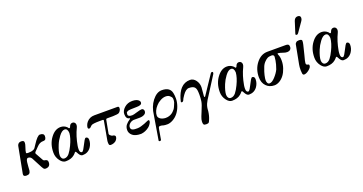

<svg xmlns="http://www.w3.org/2000/svg" viewBox="-41 -1456 4522 2392"><g transform="rotate(-20 2219.5 -260.5)"><path d="M68.4 11.7Q29.3 11.7 29.3 -13.7Q29.3 -22.5 30.3 -26.4L96.7 -374Q108.4 -412.1 147.5 -412.1Q186.5 -412.1 186.5 -386.7V-374Q186.5 -361.3 175.8 -330.1Q157.2 -276.4 157.2 -257.8Q157.2 -247.1 180.7 -247.1Q204.1 -247.1 222.7 -250Q242.2 -253.9 254.9 -259.8Q267.6 -265.6 275.4 -275.4Q283.2 -285.2 302.7 -316.4Q364.3 -412.1 396.5 -412.1Q450.2 -412.1 450.2 -372.1Q450.2 -350.6 441.9 -335.9Q433.6 -321.3 409.7 -321.3Q385.7 -321.3 369.6 -314Q353.5 -306.6 340.8 -296.9Q329.1 -287.1 318.4 -275.4Q307.6 -263.7 298.8 -254.9L278.3 -234.4Q266.6 -222.7 266.1 -214.8Q265.6 -207 268.6 -203.1L322.3 -106.4Q328.1 -94.7 337.9 -91.8Q347.7 -89.8 358.4 -86.9Q369.1 -84 376 -77.1Q383.8 -70.3 383.8 -50.8Q383.8 11.7 319.3 11.7Q303.7 11.7 294.4 -0.5Q285.2 -12.7 278.3 -26.4L206.1 -164.1Q189.5 -190.4 161.1 -190.4Q146.5 -190.4 140.1 -177.2Q133.8 -164.1 130.9 -141.6Q127 -109.4 126 -89.8Q124 -50.8 122.1 -35.2Q118.2 -9.8 106 1Q93.8 11.7 68.4 11.7Z M649.4 -61.5Q677.7 -97.7 702.1 -149.4Q745.1 -238.3 750 -304.7Q747.1 -366.2 707 -366.2Q670.9 -366.2 630.9 -311.5Q595.7 -264.6 575.2 -213.9Q541 -129.9 541 -83Q541 -58.6 552.7 -43Q564.5 -27.3 585 -27.3Q621.1 -27.3 649.4 -61.5ZM859.4 -335Q813.5 -241.2 792 -120.1Q788.1 -98.6 788.1 -73.2Q788.1 -47.9 795.9 -38.1Q803.7 -27.3 815.4 -27.3Q827.1 -27.3 841.3 -51.3Q855.5 -75.2 869.6 -103.5Q883.8 -131.8 897.5 -155.8Q911.1 -179.7 922.9 -179.7Q933.6 -179.7 943.4 -170.9Q953.1 -162.1 953.1 -141.6Q953.1 -88.9 922.9 -44.9Q882.8 11.7 811.5 11.7Q786.1 11.7 764.6 -24.4Q756.8 -37.1 751.5 -47.9Q746.1 -58.6 740.2 -58.6Q734.4 -58.6 726.6 -47.9Q718.8 -37.1 703.1 -24.4Q661.1 11.7 587.9 11.7Q548.8 11.7 515.6 -32.2Q478.5 -81.1 478.5 -141.1Q478.5 -201.2 494.1 -249Q509.8 -296.9 537.1 -333Q594.7 -412.1 669.9 -412.1Q716.8 -412.1 751 -379.9Q757.8 -374 760.7 -367.2Q763.7 -360.4 771.5 -360.8Q779.3 -361.3 782.2 -369.1Q785.2 -377 789.1 -385.7Q801.8 -412.1 829.1 -412.1Q846.7 -412.1 857.4 -399.9Q868.2 -387.7 868.2 -370.1Q868.2 -353.5 859.4 -335Z M1206.1 -299.8 1207 -303.7Q1207 -315.4 1194.3 -315.4H1162.1Q1059.6 -315.4 1043 -300.8Q1036.1 -295.9 1031.2 -290Q1016.6 -271.5 1001 -271.5Q985.4 -271.5 985.4 -292Q985.4 -300.8 991.7 -319.8Q998 -338.9 1013.7 -358.4Q1053.7 -405.3 1116.2 -405.3H1422.9Q1443.4 -405.3 1443.4 -384.3Q1443.4 -363.3 1431.6 -346.7Q1419.9 -330.1 1409.2 -325.2Q1393.6 -317.4 1331.1 -315.4H1255.9Q1238.3 -315.4 1237.3 -298.8L1205.1 -127.9V-126Q1205.1 -114.3 1216.8 -105.5Q1235.4 -89.8 1241.2 -89.8Q1247.1 -89.8 1253.4 -88.4Q1259.8 -86.9 1265.6 -84Q1279.3 -77.1 1279.3 -63.5Q1279.3 -49.8 1272.5 -36.6Q1265.6 -23.4 1253.9 -11.7Q1223.6 11.7 1184.6 11.7Q1172.9 11.7 1166.5 4.9Q1160.2 -2 1160.2 -25.4V-36.1Q1160.2 -42 1161.1 -49.8Z M1699.2 -274.4Q1725.6 -267.6 1725.6 -239.7Q1725.6 -211.9 1699.7 -197.8Q1673.8 -183.6 1637.7 -183.6H1555.7Q1531.2 -180.7 1513.7 -168Q1480.5 -143.6 1480.5 -112.3Q1480.5 -74.2 1531.2 -70.3Q1544.9 -69.3 1566.9 -69.3Q1588.9 -69.3 1615.7 -76.7Q1642.6 -84 1665 -92.8Q1687.5 -101.6 1704.1 -109.4Q1720.7 -117.2 1728.5 -117.2Q1736.3 -117.2 1737.8 -114.3Q1739.3 -111.3 1739.3 -99.6Q1739.3 -86.9 1725.6 -67.4Q1712.9 -45.9 1693.4 -31.2Q1645.5 5.9 1588.9 11.7Q1587.9 11.7 1585.9 11.7Q1510.7 11.7 1474.6 -19Q1438.5 -49.8 1438.5 -90.8Q1438.5 -131.8 1459.5 -158.7Q1480.5 -185.5 1515.6 -208Q1521.5 -209 1521.5 -214.8Q1521.5 -220.7 1514.6 -221.7Q1472.7 -227.5 1472.7 -291Q1472.7 -335 1514.6 -373Q1557.6 -412.1 1620.6 -412.1Q1683.6 -412.1 1709 -381.8Q1717.8 -372.1 1717.8 -358.4Q1717.8 -322.3 1650.4 -322.3Q1549.8 -322.3 1531.2 -314.5Q1510.7 -305.7 1508.8 -295.9Q1506.8 -286.1 1506.8 -273.4Q1506.8 -244.1 1562.5 -244.1Q1579.1 -244.1 1627.4 -259.3Q1675.8 -274.4 1699.2 -274.4Z M2049.8 -114.3Q2063.5 -127 2072.3 -139.6Q2083 -156.2 2095.7 -188.5Q2111.3 -220.7 2111.3 -242.2Q2111.3 -249 2111.3 -249Q2111.3 -251 2111.3 -253.9Q2112.3 -265.6 2106.4 -280.3Q2103.5 -287.1 2087.9 -301.8Q2068.4 -322.3 2032.2 -322.3Q1997.1 -322.3 1960 -301.8Q1924.8 -283.2 1900.4 -254.9Q1874 -226.6 1860.4 -195.3Q1846.7 -164.1 1846.7 -135.3Q1846.7 -106.4 1877 -87.9Q1903.3 -72.3 1939.5 -70.3Q1970.7 -70.3 1989.3 -77.1Q2007.8 -83 2022.9 -92.3Q2038.1 -101.6 2049.8 -114.3ZM1815.4 -155.3Q1827.1 -260.7 1884.8 -335.9Q1944.3 -412.1 2011.7 -412.1Q2121.1 -412.1 2137.7 -328.1Q2144.5 -298.8 2144.5 -254.9Q2144.5 -209 2127.4 -159.2Q2110.4 -109.4 2080.6 -71.3Q2050.8 -33.2 2010.3 -10.7Q1969.7 11.7 1934.6 11.7Q1901.4 11.7 1885.7 7.8Q1875 4.9 1865.2 2Q1851.6 -1 1837.9 0Q1826.2 0 1822.3 8.3Q1818.4 16.6 1816.4 30.3L1793 166Q1791 171.9 1787.1 173.8Q1783.2 175.8 1773.4 175.8Q1772.5 176.8 1771.5 176.8Q1761.7 168.9 1761.7 168V166Z M2659.2 -399.4Q2664.1 -411.1 2677.2 -411.1Q2690.4 -411.1 2690.4 -399.4Q2690.4 -389.6 2684.6 -379.9L2535.2 -144.5Q2505.9 -102.5 2487.8 -63Q2469.7 -23.4 2468.8 30.3Q2460.9 92.8 2440.4 138.7Q2431.6 161.1 2424.8 168Q2417 176.8 2389.6 176.8Q2362.3 176.8 2356.4 165Q2350.6 153.3 2350.6 142.6Q2350.6 123 2350.6 123Q2352.5 107.4 2354.5 97.7Q2361.3 71.3 2387.7 9.8Q2424.8 -76.2 2429.7 -113.3Q2435.5 -156.2 2435.5 -197.3Q2435.5 -238.3 2431.6 -260.3Q2427.7 -282.2 2417 -295.9Q2397.5 -322.3 2339.8 -322.3Q2298.8 -322.3 2256.8 -261.7Q2227.5 -220.7 2219.7 -197.3Q2211.9 -184.6 2199.7 -184.6Q2187.5 -184.6 2187.5 -195.3Q2187.5 -202.1 2197.8 -235.4Q2208 -268.6 2224.1 -301.3Q2240.2 -334 2262.7 -358.4Q2312.5 -412.1 2386.7 -412.1Q2431.6 -412.1 2462.9 -369.1Q2491.2 -329.1 2491.2 -281.2V-275.4L2481.4 -162.1Q2481.4 -149.4 2487.3 -149.4Q2493.2 -149.4 2498 -158.2Z M2855.5 -61.5Q2883.8 -97.7 2908.2 -149.4Q2951.2 -238.3 2956.1 -304.7Q2953.1 -366.2 2913.1 -366.2Q2877 -366.2 2836.9 -311.5Q2801.8 -264.6 2781.2 -213.9Q2747.1 -129.9 2747.1 -83Q2747.1 -58.6 2758.8 -43Q2770.5 -27.3 2791 -27.3Q2827.1 -27.3 2855.5 -61.5ZM3065.4 -335Q3019.5 -241.2 2998 -120.1Q2994.1 -98.6 2994.1 -73.2Q2994.1 -47.9 3002 -38.1Q3009.8 -27.3 3021.5 -27.3Q3033.2 -27.3 3047.4 -51.3Q3061.5 -75.2 3075.7 -103.5Q3089.8 -131.8 3103.5 -155.8Q3117.2 -179.7 3128.9 -179.7Q3139.6 -179.7 3149.4 -170.9Q3159.2 -162.1 3159.2 -141.6Q3159.2 -88.9 3128.9 -44.9Q3088.9 11.7 3017.6 11.7Q2992.2 11.7 2970.7 -24.4Q2962.9 -37.1 2957.5 -47.9Q2952.1 -58.6 2946.3 -58.6Q2940.4 -58.6 2932.6 -47.9Q2924.8 -37.1 2909.2 -24.4Q2867.2 11.7 2793.9 11.7Q2754.9 11.7 2721.7 -32.2Q2684.6 -81.1 2684.6 -141.1Q2684.6 -201.2 2700.2 -249Q2715.8 -296.9 2743.2 -333Q2800.8 -412.1 2876 -412.1Q2922.9 -412.1 2957 -379.9Q2963.9 -374 2966.8 -367.2Q2969.7 -360.4 2977.5 -360.8Q2985.4 -361.3 2988.3 -369.1Q2991.2 -377 2995.1 -385.7Q3007.8 -412.1 3035.2 -412.1Q3052.7 -412.1 3063.5 -399.9Q3074.2 -387.7 3074.2 -370.1Q3074.2 -353.5 3065.4 -335Z M3477.5 -323.2Q3477.5 -350.6 3445.3 -350.6Q3411.1 -350.6 3391.1 -339.8Q3371.1 -329.1 3353.5 -310.5Q3327.1 -285.2 3313.5 -250Q3299.8 -214.8 3293 -193.4Q3288.1 -180.7 3281.2 -150.4Q3271.5 -107.4 3271.5 -85.4Q3271.5 -63.5 3280.3 -47.9Q3289.1 -32.2 3305.7 -32.2Q3323.2 -32.2 3341.8 -43.9Q3362.3 -57.6 3379.9 -77.1Q3421.9 -123 3442.4 -167Q3465.8 -232.4 3471.7 -273.4Q3477.5 -314.5 3477.5 -323.2ZM3661.1 -412.1Q3678.7 -412.1 3689.9 -404.3Q3701.2 -396.5 3701.2 -373.5Q3701.2 -350.6 3686 -336.9Q3670.9 -323.2 3646 -323.2Q3621.1 -323.2 3592.3 -334Q3563.5 -344.7 3532.2 -349.6Q3524.4 -349.6 3524.4 -342.8Q3524.4 -340.8 3529.3 -328.1Q3543.9 -297.9 3543.9 -247.1Q3543.9 -196.3 3527.3 -148.4Q3511.7 -100.6 3485.4 -64.9Q3459 -29.3 3424.3 -8.8Q3389.6 11.7 3355.5 11.7Q3320.3 11.7 3293.9 0Q3267.6 -10.7 3247.1 -32.2Q3205.1 -76.2 3205.1 -149.4Q3205.1 -255.9 3265.6 -333Q3327.1 -412.1 3414.1 -412.1Z M3955.1 -665Q3955.1 -646.5 3943.4 -628.9L3854.5 -501Q3845.7 -485.4 3831.1 -485.4Q3823.2 -485.4 3820.3 -488.3Q3816.4 -492.2 3816.4 -497.1Q3816.4 -502 3820.3 -511.7L3866.2 -656.2Q3880.9 -698.2 3918 -698.2Q3955.1 -698.2 3955.1 -665ZM3864.3 -341.8Q3857.4 -308.6 3835 -222.7Q3810.5 -132.8 3810.5 -117.2Q3810.5 -99.6 3816.4 -95.7Q3822.3 -91.8 3830.1 -90.3Q3837.9 -88.9 3843.8 -85.9Q3849.6 -84 3849.6 -71.3Q3849.6 -55.7 3838.9 -42Q3827.1 -27.3 3810.5 -14.6Q3776.4 11.7 3749 11.7Q3731.4 11.7 3728 -10.7Q3724.6 -33.2 3724.6 -53.7Q3724.6 -95.7 3730.5 -126L3779.3 -381.8Q3781.2 -388.7 3793.9 -401.4Q3804.7 -412.1 3830.1 -412.1Q3871.1 -412.1 3871.1 -391.1Q3871.1 -370.1 3864.3 -341.8Z M4109.4 -61.5Q4137.7 -97.7 4162.1 -149.4Q4205.1 -238.3 4210 -304.7Q4207 -366.2 4167 -366.2Q4130.9 -366.2 4090.8 -311.5Q4055.7 -264.6 4035.2 -213.9Q4001 -129.9 4001 -83Q4001 -58.6 4012.7 -43Q4024.4 -27.3 4044.9 -27.3Q4081.1 -27.3 4109.4 -61.5ZM4319.3 -335Q4273.4 -241.2 4252 -120.1Q4248 -98.6 4248 -73.2Q4248 -47.9 4255.9 -38.1Q4263.7 -27.3 4275.4 -27.3Q4287.1 -27.3 4301.3 -51.3Q4315.4 -75.2 4329.6 -103.5Q4343.8 -131.8 4357.4 -155.8Q4371.1 -179.7 4382.8 -179.7Q4393.6 -179.7 4403.3 -170.9Q4413.1 -162.1 4413.1 -141.6Q4413.1 -88.9 4382.8 -44.9Q4342.8 11.7 4271.5 11.7Q4246.1 11.7 4224.6 -24.4Q4216.8 -37.1 4211.4 -47.9Q4206.1 -58.6 4200.2 -58.6Q4194.3 -58.6 4186.5 -47.9Q4178.7 -37.1 4163.1 -24.4Q4121.1 11.7 4047.9 11.7Q4008.8 11.7 3975.6 -32.2Q3938.5 -81.1 3938.5 -141.1Q3938.5 -201.2 3954.1 -249Q3969.7 -296.9 3997.1 -333Q4054.7 -412.1 4129.9 -412.1Q4176.8 -412.1 4210.9 -379.9Q4217.8 -374 4220.7 -367.2Q4223.6 -360.4 4231.4 -360.8Q4239.3 -361.3 4242.2 -369.1Q4245.1 -377 4249 -385.7Q4261.7 -412.1 4289.1 -412.1Q4306.6 -412.1 4317.4 -399.9Q4328.1 -387.7 4328.1 -370.1Q4328.1 -353.5 4319.3 -335Z"/></g></svg>

Font: Menaion Unicode
Style: Regular
Weight: 400
Designer: Aleksandr Andreev
Foundry: Ponomar Technologies, Inc.
Version: 2.0